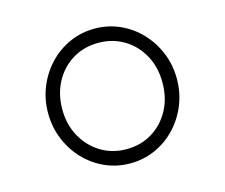

<svg xmlns="http://www.w3.org/2000/svg" viewBox="-104 -872 1209 1031"><g transform="rotate(-15 500.0 -356.5)"><path d="M500 18Q426 18 361 -11Q296 -40 247 -91.5Q198 -143 170 -211Q142 -279 142 -357Q142 -434 170 -502Q198 -570 247 -621.5Q296 -673 361 -702Q426 -731 500 -731Q574 -731 639 -702Q704 -673 753 -621.5Q802 -570 830 -502Q858 -434 858 -357Q858 -279 830 -211Q802 -143 753 -91.5Q704 -40 639 -11Q574 18 500 18ZM500 -61Q579 -61 641.5 -98.5Q704 -136 741 -203Q778 -270 778 -357Q778 -443 741.5 -509.5Q705 -576 642 -614Q579 -652 500 -652Q419 -652 356 -613.5Q293 -575 257 -508Q221 -441 221 -357Q221 -272 258 -205Q295 -138 358 -99.5Q421 -61 500 -61Z"/></g></svg>

Font: Kiwi Maru
Style: Regular
Weight: 400
Designer: Hiroki-Chan
Version: Version 1.100